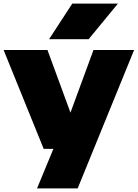

<svg xmlns="http://www.w3.org/2000/svg" viewBox="-27 -828 766 1068"><path d="M216 0 -7 -550H237L365 -201.5L493 -550H719L405 220H179L270 0ZM246 -610 375 -808H629L466 -610Z"/></svg>

Font: Encode Sans Expanded Expanded Black
Style: Regular
Weight: 900
Width: 7
Designer: Multiple Designers
Foundry: Impallari Type
Version: Version 3.000; ttfautohint (v1.8.3) -l 8 -r 50 -G 200 -x 14 